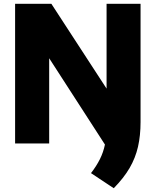

<svg xmlns="http://www.w3.org/2000/svg" viewBox="-20 -760 825 1017"><path d="M568 55.5 209.5 -499.5H240.5V0H60V-740H252L590.5 -220ZM582.5 237 462 157Q491 119.5 509.2 83Q527.5 46.5 536 5Q544.5 -36.5 544.5 -89V-740H724.5V-113.5Q724.5 -42 711 17.2Q697.5 76.5 666.5 129.8Q635.5 183 582.5 237Z"/></svg>

Font: Encode Sans SC ExtraBold
Style: Regular
Weight: 800
Version: Version 3.002